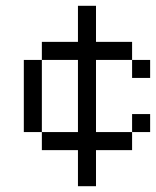

<svg xmlns="http://www.w3.org/2000/svg" viewBox="-20 -645 540 665"><path d="M500 -187.5V-250H437.5V-187.5H312.5Q312.5 -187.5 312.5 -437.5H437.5V-375H500V-437.5H437.5V-500H312.5Q312.5 -500 312.5 -625H250Q250 -625 250 -500H125V-437.5H62.5Q62.5 -437.5 62.5 -187.5H125V-125H250Q250 -125 250 0H312.5Q312.5 0 312.5 -125H437.5V-187.5ZM125 -187.5Q125 -187.5 125 -437.5H250Q250 -437.5 250 -187.5Z"/></svg>

Font: UnifontExMono
Style: Regular
Weight: 500
Version: Version 15.0.06